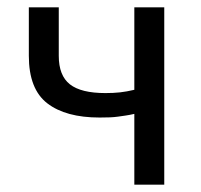

<svg xmlns="http://www.w3.org/2000/svg" viewBox="-20 -506 552 526"><path d="M348 0V-194Q335 -191 324.5 -189.5Q314 -188 303.5 -186.5Q293 -185 281 -184.5Q269 -184 253 -184Q160 -184 109.5 -223Q59 -262 59 -353V-486H141V-353Q141 -299 171.5 -275Q202 -251 269 -251Q291 -251 309 -253Q327 -255 348 -260V-486H430V0Z"/></svg>

Font: SourceSansPro
Style: Book
Weight: 400
Designer: Paul D. Hunt
Foundry: Adobe Systems Incorporated
Version: Version 2.021;PS 2.000;hotconv 1.0.86;makeotf.lib2.5.63406